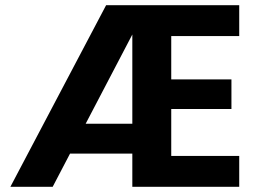

<svg xmlns="http://www.w3.org/2000/svg" viewBox="-20 -720 994 740"><path d="M20 0 389 -700H902V-581H640V-414H872V-300H640V-119H902V0H490V-587L183 0ZM165 -128 228 -243H562V-128Z"/></svg>

Font: DM Sans 16pt Black
Style: Regular
Weight: 900
Version: Version 4.004;gftools[0.9.30]